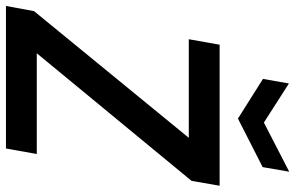

<svg xmlns="http://www.w3.org/2000/svg" viewBox="-214 -778 968 629"><g transform="rotate(90 269.5 -464.0)"><path d="M-25 0 -8 -92 407 -599H84L102 -700H564L548 -608L130 -101H460L442 0ZM518 -928 503 -841 344 -760 214 -842 229 -927 357 -845Z"/></g></svg>

Font: DM Sans 36pt SemiBold
Style: Italic
Weight: 600
Italic angle: -10°
Designer: Colophon Foundry, Jonny Pinhorn
Foundry: Colophon Foundry
Version: Version 4.004;gftools[0.9.30]